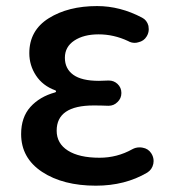

<svg xmlns="http://www.w3.org/2000/svg" viewBox="-20 -584 552 617"><path d="M288.1 12.7Q182.6 12.7 115.2 -31.7Q47.9 -76.2 47.9 -153.3Q47.9 -207 77.6 -240.2Q107.4 -273.4 157.2 -287.1Q160.2 -288.1 160.2 -290.5Q160.2 -293 157.2 -293.9Q117.2 -308.6 95.7 -341.3Q74.2 -374 74.2 -413.1Q74.2 -486.3 136.7 -525.4Q199.2 -564.5 292 -564.5Q366.2 -564.5 436.5 -527.3Q452.1 -519.5 457 -501Q458 -495.1 458 -490.2Q458 -477.5 451.2 -466.8Q442.4 -452.1 424.8 -448.2Q418.9 -446.3 413.1 -446.3Q401.4 -446.3 391.6 -452.1Q345.7 -473.6 296.9 -473.6Q249 -473.6 218.8 -453.6Q188.5 -433.6 188.5 -398.4Q188.5 -363.3 215.3 -343.8Q242.2 -324.2 297.9 -324.2Q310.5 -324.2 327.1 -325.2Q328.1 -325.2 330.1 -325.2Q345.7 -325.2 357.4 -314.5Q370.1 -302.7 370.1 -285.2Q370.1 -267.6 357.4 -255.9Q345.7 -244.1 329.1 -244.1Q328.1 -244.1 327.1 -244.1Q303.7 -245.1 281.2 -245.1Q162.1 -245.1 162.1 -164.1Q162.1 -123 198.2 -100.1Q234.4 -77.1 299.8 -77.1Q356.4 -77.1 405.3 -104.5Q416 -110.4 428.7 -110.4Q433.6 -110.4 438.5 -109.4Q456.1 -106.4 465.8 -91.8Q473.6 -80.1 473.6 -66.4Q473.6 -62.5 472.7 -57.6Q468.8 -39.1 453.1 -29.3Q381.8 12.7 288.1 12.7Z"/></svg>

Font: Gen Jyuu GothicX Medium
Style: Regular
Weight: 500
Designer: Ryoko NISHIZUKA (kana &amp; ideographs); Paul D. Hunt (Latin, Greek &amp; Cyrillic); Wenlong ZHANG (bopomofo); Sandoll C
Version: Version 1.058.20140828